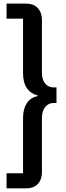

<svg xmlns="http://www.w3.org/2000/svg" viewBox="-20 -865 364 1057"><path d="M122.1 -845.2Q166 -845.2 188.5 -820.1Q210.9 -794.9 210.9 -754.9V-463.9Q210.9 -426.3 228.8 -405Q246.6 -383.8 273.9 -383.8H291V-297.9H273.9Q246.1 -297.9 228.5 -275.6Q210.9 -253.4 210.9 -215.8V83Q210.9 123 188.5 147.5Q166 171.9 122.1 171.9H16.1V88.9H106.9V-215.8Q106.9 -264.6 127.4 -296.6Q147.9 -328.6 188 -335.9V-338.9Q106.9 -361.8 106.9 -460.9V-762.2H16.1V-845.2Z"/></svg>

Font: Lumene Sans Condensed
Style: Bold
Weight: 600
Width: 3
Designer: Deni Anggara
Version: Version 1.003;Glyphs 3.1.2 (3151)